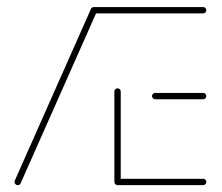

<svg xmlns="http://www.w3.org/2000/svg" viewBox="-20 -539 647 559"><path d="M31.5 0Q27.8 0 25 -2.8Q22.2 -5.6 22.2 -9.3Q22.2 -10.7 23 -13L244.8 -513Q247 -518.1 253.3 -518.1Q257.4 -518.1 260 -515.6Q262.6 -513 262.6 -508.9Q262.6 -507.4 261.9 -505.2L40 -5.2Q37.8 0 31.5 0ZM580.7 -9.3Q580.7 -5.6 578 -2.8Q575.2 0 571.5 0H322.2Q318.5 0 315.7 -2.8Q313 -5.6 313 -9.3Q313 -13.3 315.7 -15.9Q318.5 -18.5 322.2 -18.5H571.5Q575.2 -18.5 578 -15.7Q580.7 -13 580.7 -9.3ZM313 -10.4V-272.6Q313 -276.3 315.7 -279.1Q318.5 -281.9 322.2 -281.9Q325.9 -281.9 328.7 -279.1Q331.5 -276.3 331.5 -272.6V-10.4ZM422.6 -259.3Q422.6 -263.3 425.4 -265.9Q428.1 -268.5 431.9 -268.5H571.5Q575.2 -268.5 578 -265.7Q580.7 -263 580.7 -259.3Q580.7 -255.6 578 -252.8Q575.2 -250 571.5 -250H431.9Q428.1 -250 425.4 -252.8Q422.6 -255.6 422.6 -259.3ZM244.1 -509.3Q244.1 -513.3 246.9 -515.9Q249.6 -518.5 253.3 -518.5H571.5Q575.2 -518.5 578 -515.7Q580.7 -513 580.7 -509.3Q580.7 -505.6 578 -502.8Q575.2 -500 571.5 -500H253.3Q249.6 -500 246.9 -502.8Q244.1 -505.6 244.1 -509.3Z"/></svg>

Font: 26F Galaxy Hebrew Hairline
Style: Regular
Weight: 50
Designer: C₂₉H₂₅N₃O₅
Version: Version 1.000